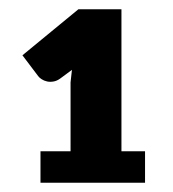

<svg xmlns="http://www.w3.org/2000/svg" viewBox="-20 -845 374 415"><path d="M28.5 -450ZM67.5 -518H132.5V-667L135.5 -694L110.5 -675.5Q103 -670 95.5 -668.8Q88 -667.5 81.5 -669Q75 -670.5 70 -673.8Q65 -677 62.5 -680.5L28.5 -725.5L149.5 -825H242.5V-518H293.5V-450H67.5Z"/></svg>

Font: Lato Black
Style: Regular
Weight: 900
Designer: Lukasz Dziedzic
Foundry: tyPoland Lukasz Dziedzic
Version: Version 2.007; 2014-02-27